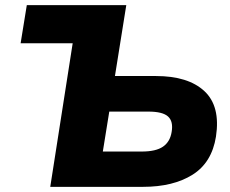

<svg xmlns="http://www.w3.org/2000/svg" viewBox="-20 -725 893 745"><path d="M175 0 262 -557H60L84 -705H470L426 -430H585Q710 -430 773 -371.5Q836 -313 818 -195Q802 -94 727 -47Q652 0 535 0ZM379 -137H530Q585 -137 612.5 -156Q640 -175 646 -213Q653 -254 632 -273Q611 -292 556 -292H404Z"/></svg>

Font: Winston ExtraBold
Style: Italic
Weight: 800
Italic angle: -9°
Designer: Original fonts by Vernon Adams / Changes by Cristiano Sobral
Foundry: Original fonts by Vernon Adams / Changes by Cristiano Sobral
Version: Version 2.503;July 17, 2020;FontCreator 13.0.0.2655 64-bit